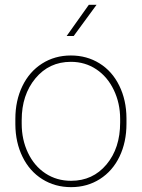

<svg xmlns="http://www.w3.org/2000/svg" viewBox="-20 -769 590 799"><path d="M43.9 -274.4Q43.9 -350.1 73 -410.4Q102.1 -470.7 155 -504.4Q208 -538.1 274.9 -538.1Q341.3 -538.1 394 -505.4Q446.8 -472.7 476.3 -412.6Q505.9 -352.5 506.3 -277.3V-253.9Q506.3 -177.7 477.5 -117.7Q448.7 -57.6 395.8 -23.9Q342.8 9.8 275.9 9.8Q209 9.8 156 -23.4Q103 -56.6 73.7 -116.5Q44.4 -176.3 43.9 -251ZM70.3 -253.9Q70.3 -188 96.4 -133.1Q122.6 -78.1 169.2 -47.4Q215.8 -16.6 275.9 -16.6Q366.2 -16.6 423.1 -84.5Q480 -152.3 480 -259.3V-274.4Q480 -339.4 453.6 -394.5Q427.2 -449.7 380.6 -480.7Q334 -511.7 274.9 -511.7Q184.6 -511.7 127.4 -442.9Q70.3 -374 70.3 -269.5ZM349.6 -749H381.8L286.6 -619.1H257.3Z"/></svg>

Font: Roboto Thin
Style: Regular
Weight: 250
Designer: Google
Version: Version 2.134; 2016